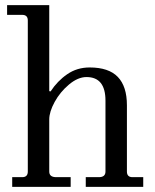

<svg xmlns="http://www.w3.org/2000/svg" viewBox="-20 -732 606 752"><path d="M27.8 0V-38.1H66.9Q88.9 -38.1 88.9 -60.1V-651.9Q88.9 -673.8 66.9 -673.8H7.8V-711.9H172.9V-375L178.2 -374Q204.6 -414.6 243.2 -441.2Q281.7 -467.8 331.1 -467.8Q405.8 -467.8 441.4 -430.7Q477.1 -393.6 477.1 -319.8V-60.1Q477.1 -38.1 499 -38.1H541V0H315.9V-38.1H367.2Q393.1 -38.1 393.1 -60.1V-337.9Q393.1 -430.2 318.8 -430.2Q285.2 -430.2 250.2 -400.9Q215.3 -371.6 194.1 -332.8Q172.9 -293.9 172.9 -264.2V-60.1Q172.9 -38.1 200.2 -38.1H256.8V0Z"/></svg>

Font: New Heterodox Mono
Style: Book
Weight: 400
Designer: Hao Chi Kiang <hello@hckiang.com>, Alexey Kryukov <alexios@thessalonica.org.ru>
Version: Version 0.0.3